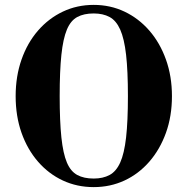

<svg xmlns="http://www.w3.org/2000/svg" viewBox="-20 -753 767 785"><path d="M363 12Q295 12 237 -15Q179 -42 135.5 -92Q92 -142 68 -210Q44 -278 44 -360Q44 -441 68 -509.5Q92 -578 135.5 -628Q179 -678 237 -705.5Q295 -733 363 -733Q431 -733 489 -705.5Q547 -678 590.5 -628Q634 -578 658.5 -509.5Q683 -441 683 -360Q683 -278 658.5 -210Q634 -142 590.5 -92Q547 -42 489 -15Q431 12 363 12ZM363 -23Q401 -23 428 -37.5Q455 -52 471.5 -88.5Q488 -125 495.5 -191Q503 -257 503 -360Q503 -463 495.5 -529Q488 -595 471.5 -632Q455 -669 428 -683.5Q401 -698 363 -698Q323 -698 296 -683.5Q269 -669 253.5 -632Q238 -595 231 -529Q224 -463 224 -360Q224 -257 231 -191Q238 -125 253.5 -88.5Q269 -52 296 -37.5Q323 -23 363 -23Z"/></svg>

Font: Libre Bodoni
Style: Bold
Weight: 700
Designer: Pablo Impallari, Rodrigo Fuenzalida
Foundry: Impallari Type
Version: Version 2.005;gftools[0.9.23]